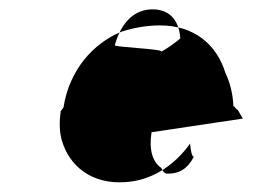

<svg xmlns="http://www.w3.org/2000/svg" viewBox="-20 -442 571 408"><path d="M384 -137C384 -137 386 -108 392 -109C379 -84 361 -72 334 -73C329 -74 325 -79 323 -85C305 -97 296 -122 302 -161L496 -190C493 -196 488 -203 485 -209C482 -208 479 -217 476 -216C475 -242 469 -266 459 -287C440 -349 391 -388 320 -388C292 -388 264 -383 239 -375C177 -350 127 -292 115 -214C113 -211 111 -208 109 -206C106 -184 106 -163 111 -145C127 -88 176 -50 246 -55C300 -58 349 -88 384 -137ZM363 -362C369 -362 320 -328 322 -333C324 -338 220 -342 224 -346C235 -386 259 -420 300 -422C338 -424 360 -401 363 -362Z"/></svg>

Font: Ugly Stick
Style: It
Weight: 400
Designer: Stig
Foundry: Cannot Into Space Fonts
Version: Version 0.99